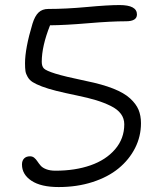

<svg xmlns="http://www.w3.org/2000/svg" viewBox="-20 -736 649 768"><path d="M214.8 12.2Q144 12.2 106 -12.9Q67.9 -38.1 67.9 -78.1Q67.9 -93.3 76.4 -102.1Q85 -110.8 100.1 -110.8Q109.9 -110.8 116.9 -105Q124 -99.1 129.6 -90.6Q135.3 -82 142.6 -73.5Q149.9 -64.9 165 -59.1Q180.2 -53.2 202.1 -53.2Q280.3 -53.2 342 -74.7Q403.8 -96.2 440.4 -138.9Q477.1 -181.6 477.1 -238.8Q477.1 -262.2 463.6 -280.5Q450.2 -298.8 422.9 -312.3Q395.5 -325.7 364.3 -335.2Q333 -344.7 288.1 -354Q238.3 -364.3 205.1 -372.6Q171.9 -380.9 147.7 -390.1Q123.5 -399.4 110.8 -407.5Q98.1 -415.5 90.8 -428Q83.5 -440.4 81.8 -451.9Q80.1 -463.4 80.1 -482.9Q80.1 -542 109.9 -641.1Q119.6 -672.4 134.5 -686.3Q149.4 -700.2 172.9 -700.2Q244.1 -700.2 328.1 -708Q412.1 -715.8 458 -715.8Q527.8 -715.8 527.8 -678.2Q527.8 -650.9 483.9 -650.9Q424.3 -650.9 332.8 -643.1Q241.2 -635.3 180.2 -634.8Q147 -551.3 147 -488.8Q147 -470.7 155.8 -461.9Q164.6 -453.1 200.9 -441.7Q237.3 -430.2 324.2 -412.1Q389.2 -398.9 432.9 -381.6Q476.6 -364.3 500.5 -342.3Q524.4 -320.3 534.2 -296.9Q543.9 -273.4 543.9 -243.2Q543.9 -190.4 520.3 -143.8Q496.6 -97.2 454.3 -62.5Q412.1 -27.8 350.1 -7.8Q288.1 12.2 214.8 12.2Z"/></svg>

Font: Shantell Sans Normal
Style: Regular
Weight: 300
Designer: Stephen Nixon, Anya Danilova, Shantell Martin
Foundry: Arrow Type
Version: Version 1.006;[559af2be0]